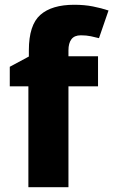

<svg xmlns="http://www.w3.org/2000/svg" viewBox="-20 -785 475 805"><path d="M391 -423H267V0H99V-423H21V-505L101 -548V-574Q101 -680 149 -722.5Q197 -765 291 -765Q334 -765 369.5 -758Q405 -751 435 -741L395 -625Q380 -629 361 -633Q342 -637 319 -637Q292 -637 279.5 -620.5Q267 -604 267 -574V-549H391Z"/></svg>

Font: Noto Sans Gujarati UI ExtraBold
Style: Regular
Weight: 800
Designer: Jelle Bosma - Monotype Design Team, Universal Thirst
Foundry: Monotype Imaging Inc.
Version: Version 2.106; ttfautohint (v1.8.4.7-5d5b)